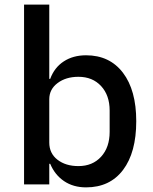

<svg xmlns="http://www.w3.org/2000/svg" viewBox="-20 -797 660 830"><path d="M197 -89H193V0H84V-777H193V-456H197Q215 -505 255.5 -531.5Q296 -558 352 -558Q454 -558 511.5 -482.5Q569 -407 569 -273Q569 -138 512 -62.5Q455 13 352 13Q297 13 257 -14Q217 -41 197 -89ZM454 -227V-319Q454 -385 417 -425Q380 -465 319 -465Q265 -465 229 -438Q193 -411 193 -368V-181Q193 -134 228.5 -106.5Q264 -79 319 -79Q380 -79 417 -119.5Q454 -160 454 -227Z"/></svg>

Font: IBM Plex Sans JP Medium
Style: Regular
Weight: 500
Designer: Mike Abbink; Paul van der Laan; Pieter van Rosmalen; Wujin Sim; Yejin Wi; Jinhee Kim; Boomi Park; Yona Kim; Kichan Ma
Foundry: Sandoll Inc.
Version: Version 1.001